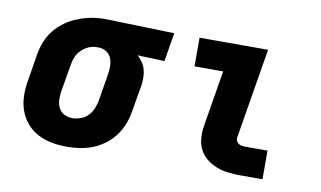

<svg xmlns="http://www.w3.org/2000/svg" viewBox="-61 -661 1323 792"><g transform="rotate(10 600.0 -265.0)"><path d="M256 8Q223 8 191.5 2Q160 -4 133 -18.5Q106 -33 86.5 -56.5Q67 -80 57 -109Q47 -138 46.5 -170.5Q46 -203 52 -235L70 -345Q74 -372 84.5 -398.5Q95 -425 113 -448Q131 -471 155.5 -488.5Q180 -506 206.5 -516.5Q233 -527 260.5 -532.5Q288 -538 315 -538Q319 -538 323.5 -538Q328 -538 333 -538L612 -530L592 -410L479 -414Q491 -403 500 -390Q509 -377 513.5 -361Q518 -345 518 -328.5Q518 -312 516 -295L497 -185Q493 -157 483 -130.5Q473 -104 456 -80.5Q439 -57 415 -39Q391 -21 364.5 -10.5Q338 0 310.5 4Q283 8 256 8ZM258 -112Q275 -112 293 -118.5Q311 -125 324 -138.5Q337 -152 344 -169.5Q351 -187 354 -204L372 -314Q375 -332 375 -349.5Q375 -367 369 -382.5Q363 -398 349 -407.5Q335 -417 318 -418H313Q312 -418 310.5 -418Q309 -418 307 -418Q290 -418 273 -410.5Q256 -403 243 -390Q230 -377 223 -360Q216 -343 214 -326L195 -216Q192 -197 192.5 -178.5Q193 -160 200.5 -144.5Q208 -129 223.5 -120.5Q239 -112 258 -112Z M982 0Q956 0 930.5 -3Q905 -6 882 -15Q859 -24 840 -39Q821 -54 810 -75.5Q799 -97 797 -123Q795 -149 799 -174L838 -410H718V-530H1005L943 -155Q941 -147 943.5 -139.5Q946 -132 952 -127.5Q958 -123 966 -121.5Q974 -120 982 -120H1075V0Z"/></g></svg>

Font: Iosevka Curly HvExObl
Style: Regular
Weight: 900
Width: 7
Italic angle: -9°
Monospace: yes
Designer: Belleve Invis
Foundry: Belleve Invis
Version: Version 11.1.0; ttfautohint (v1.8.3)